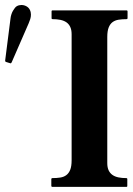

<svg xmlns="http://www.w3.org/2000/svg" viewBox="-44 -729 518 749"><path d="M374.5 -92.8Q374.5 -76.2 379.6 -64.9Q384.8 -53.7 394.3 -46.9Q403.8 -40 417.7 -37.1Q431.6 -34.2 448.7 -34.2Q452.6 -34.2 452.6 -30.3V-3.9Q452.6 -2.4 452.1 -1.2Q451.7 0 448.7 0H160.2Q157.7 0 157 -1.5Q156.2 -2.9 156.2 -3.9V-30.3Q156.2 -31.2 157 -32.7Q157.7 -34.2 160.2 -34.2Q177.2 -34.2 191.2 -36.4Q205.1 -38.6 214.8 -45.9Q224.6 -53.2 230 -66.9Q235.4 -80.6 235.4 -104V-595.7Q235.4 -612.3 230.2 -623.5Q225.1 -634.8 215.6 -641.6Q206.1 -648.4 192.1 -651.4Q178.2 -654.3 161.1 -654.3Q157.2 -654.3 157.2 -658.2V-684.6Q157.2 -688.5 161.1 -688.5H449.7Q452.1 -688.5 452.9 -687Q453.6 -685.5 453.6 -684.6V-658.2Q453.6 -657.2 452.9 -655.8Q452.1 -654.3 449.7 -654.3Q432.6 -654.3 418.7 -652.1Q404.8 -649.9 395 -642.6Q385.3 -635.3 379.9 -621.6Q374.5 -607.9 374.5 -584.5V-92.8ZM-20.5 -487.3Q-22.9 -488.3 -23.4 -489.3Q-23.9 -490.2 -23.9 -492.7L-2.9 -657.7Q-2 -665.5 0.5 -673.1Q2.9 -680.7 6.6 -687Q10.3 -693.4 14.2 -698.2Q18.1 -703.1 22 -705.1Q29.8 -709.5 39.6 -709.5Q49.8 -709.5 58.8 -704.6Q67.9 -699.7 72.3 -690.9Q74.7 -686 75.7 -681.4Q76.7 -676.8 76.7 -671.9Q76.7 -663.1 74 -654.5Q71.3 -646 67.9 -638.2L1.5 -485.8Q-0.5 -481.9 -2.9 -481.9Z"/></svg>

Font: Cardo
Style: Bold
Weight: 700
Designer: David J. Perry
Foundry: David J. Perry
Version: Version 1.0011